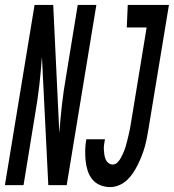

<svg xmlns="http://www.w3.org/2000/svg" viewBox="-61 -755 709 783"><path d="M-41 0 80 -735H156L181 -212Q185 -269 191.5 -326.5Q198 -384 208 -441L256 -735H332L211 0H136L110 -523Q106 -466 99.5 -408.5Q93 -351 83 -294L35 0ZM388 8Q367 8 347.5 0Q328 -8 315.5 -23.5Q303 -39 296.5 -59Q290 -79 288 -100.5Q286 -122 286.5 -143.5Q287 -165 291 -187H367Q365 -176 363.5 -165.5Q362 -155 362.5 -145Q363 -135 364.5 -125Q366 -115 369.5 -106Q373 -97 381 -90.5Q389 -84 399 -84Q410 -84 419 -93.5Q428 -103 433.5 -114Q439 -125 443.5 -135.5Q448 -146 451.5 -157.5Q455 -169 457.5 -180Q460 -191 463 -202.5Q466 -214 468 -225Q470 -236 472 -247L537 -643H456L460 -735H628L545 -232Q542 -214 538.5 -195.5Q535 -177 530 -158.5Q525 -140 518 -122Q511 -104 502.5 -86.5Q494 -69 483.5 -52.5Q473 -36 458.5 -22Q444 -8 425.5 0Q407 8 388 8Z"/></svg>

Font: Iosevka SmBd Ex Obl
Style: Regular
Weight: 600
Width: 7
Italic angle: -9°
Monospace: yes
Designer: Belleve Invis
Foundry: Belleve Invis
Version: Version 32.5.0; ttfautohint (v1.8.4)